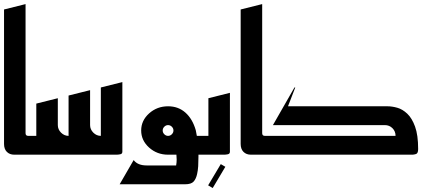

<svg xmlns="http://www.w3.org/2000/svg" viewBox="-20 -767 2147 952"><path d="M106.7 -106.7V-746.7L0 -720V-53.3Q0 -28 14 -14Q28 0 50.7 0H160V-93.3H120Q106.7 -93.3 106.7 -106.7Z M453.3 0H558.7Q565.3 0 576 -2Q586.7 -4 586.7 -14.7V-306.7L480 -280V-93.3H453.3ZM293.3 0H398.7Q405.3 0 416 -2Q426.7 -4 426.7 -14.7V-306.7L320 -280V-93.3H293.3ZM373.3 0H480V-93.3Q458.7 -93.3 442.7 -109.3Q426.7 -125.3 426.7 -146.7H373.3ZM213.3 0H320V-93.3Q298.7 -93.3 282.7 -109.3Q266.7 -125.3 266.7 -146.7H213.3ZM133.3 0H238.7Q245.3 0 256 -2Q266.7 -4 266.7 -14.7V-280L160 -253.3V-93.3H133.3ZM320 -226.7 426.7 -253.3V-320L320 -293.3ZM480 -266.7 586.7 -293.3V-360L480 -333.3Z M573.3 146.7H897.3Q928 146.7 940 133.3Q952 120 957.3 96Q961.3 78.7 962.7 57.3Q964 36 964 9.3Q964 4 964 0H1013.3V-93.3H956Q953.3 -108 950.7 -121.3Q934.7 -177.3 899.3 -208.7Q864 -240 813.3 -240Q758.7 -240 719.3 -204.7Q680 -169.3 680 -120Q680 -70.7 719.3 -35.3Q758.7 0 813.3 0H854.7Q856 12 856 24Q856 38.7 853.3 53.3H706.7Q662.7 53.3 642.7 26.7ZM813.3 -93.3Q802.7 -93.3 794.7 -101.3Q786.7 -109.3 786.7 -120Q786.7 -130.7 794.7 -138.7Q802.7 -146.7 813.3 -146.7Q824 -146.7 832 -138.7Q840 -130.7 840 -120Q840 -109.3 832 -101.3Q824 -93.3 813.3 -93.3Z M1034.7 165.3 1097.3 60 1074.7 46.7 1012 152Z M986.7 0H1092Q1098.7 0 1109.3 -2Q1120 -4 1120 -14.7V-306.7L1013.3 -280V-93.3H986.7Z M1280 -106.7V-746.7L1173.3 -720V-53.3Q1173.3 -28 1187.3 -14Q1201.3 0 1224 0H1333.3V-93.3H1293.3Q1280 -93.3 1280 -106.7Z M1306.7 0H2025.3Q2032 0 2042.7 -3.3Q2053.3 -6.7 2053.3 -28Q2053.3 -97.3 2038 -139.3Q2022.7 -181.3 1999.3 -203.3Q1976 -225.3 1950 -232.7Q1924 -240 1901.3 -240H1408L1444 -333.3H1440L1333.3 -146.7H1888Q1910.7 -146.7 1926 -131.3Q1941.3 -116 1941.3 -93.3H1306.7Z"/></svg>

Font: Qahiri
Style: Regular
Weight: 400
Designer: Khaled Hosny
Foundry: Alif Type
Version: Version 3.00